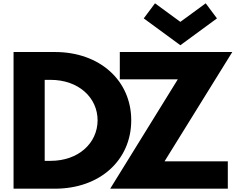

<svg xmlns="http://www.w3.org/2000/svg" viewBox="-20 -1139 1484 1159"><path d="M915.7 -1119 847.7 -1028 1068.7 -866 1289.7 -1028 1221.7 -1119 1068.7 -1007ZM1382.2 -825H703.2V-660H1053.2L645.2 0H1355.2V-165H973.2ZM61.8 -825V0H311.5C583.2 0 772.2 -172 772.2 -413C772.2 -653 582.2 -825 311.5 -825ZM249.8 -168V-657H284.9C454.3 -657 569.2 -550 569.2 -412C568 -274 453.1 -168 284.9 -168Z"/></svg>

Font: Hussar
Style: BdSuprExt
Weight: 700
Foundry: Cannot Into Space Fonts
Version: Version 2.00